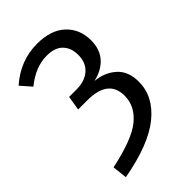

<svg xmlns="http://www.w3.org/2000/svg" viewBox="-238 -790 981 981"><g transform="rotate(-45 252.0 -299.5)"><path d="M436 -519Q436 -453 400 -413Q364 -373 301 -359Q370 -352 414.5 -311.5Q459 -271 459 -196Q459 -90 363 -12Q267 66 67 102L58 22Q225 -13 291 -67Q357 -121 357 -197Q357 -315 205 -315H139L152 -393H206Q266 -393 301.5 -424.5Q337 -456 337 -512Q337 -562 308 -592.5Q279 -623 220 -623Q138 -623 60 -559L10 -616Q106 -701 228 -701Q328 -701 382 -650Q436 -599 436 -519Z"/></g></svg>

Font: FiraGO
Style: Regular
Weight: 400
Designer: bBox Type
Foundry: bBox Type GmbH
Version: Version 1.001;April 20, 2020;FontCreator 12.0.0.2555 64-bit